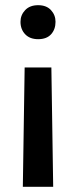

<svg xmlns="http://www.w3.org/2000/svg" viewBox="-20 -480 293 740"><path d="M75 -220H178L185 240H68ZM127 -329Q95 -329 77 -348Q59 -367 59 -396Q59 -422 77 -441Q95 -460 127 -460Q159 -460 176.5 -441Q194 -422 194 -396Q194 -367 177 -348Q160 -329 127 -329Z"/></svg>

Font: Tilda Sans Semibold
Style: Regular
Weight: 600
Designer: ParaType Ltd
Foundry: ParaType Ltd
Version: Version 1.009